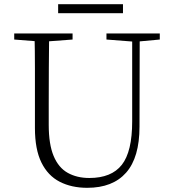

<svg xmlns="http://www.w3.org/2000/svg" viewBox="-20 -883 828 918"><path d="M258 -820V-863H568V-820ZM397 15Q322 15 265.5 -14Q209 -43 178 -106Q147 -169 147 -271V-387Q147 -472 147 -556Q147 -640 145 -723H215Q214 -641 213.5 -557Q213 -473 213 -387V-286Q213 -193 236.5 -137Q260 -81 304 -56.5Q348 -32 407 -32Q513 -32 562.5 -95Q612 -158 612 -303V-723H648L647 -278Q647 -130 583 -57.5Q519 15 397 15ZM48 -694V-723H327V-694L194 -684H175ZM489 -694V-723H744V-694L636 -684H618Z"/></svg>

Font: Noto Serif SC
Style: Regular
Weight: 200
Designer: Ryoko NISHIZUKA 西塚涼子 (kana & ideographs); Frank Grießhammer (Latin, Greek & Cyrillic); Wenlong ZHANG 张文龙 (bopomofo); San
Foundry: Adobe
Version: Version 2.001;hotconv 1.1.0;makeotfexe 2.6.0